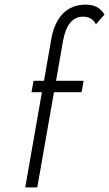

<svg xmlns="http://www.w3.org/2000/svg" viewBox="-20 -809 471 829"><path d="M394 -704Q378 -737 339 -737Q271 -737 252 -632L222 -460H341L332 -411H213L141 0H89L161 -411H116L125 -460H170L201 -638Q213 -710 251 -749.5Q289 -789 351 -789Q407 -789 431 -746Z"/></svg>

Font: Renner* Light
Style: Light Italic
Weight: 300
Italic angle: -10°
Version: Version 003.000 ; ttfautohint (v0.97) -l 8 -r 50 -G 200 -x 1